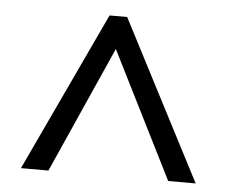

<svg xmlns="http://www.w3.org/2000/svg" viewBox="-40 -765 653 543"><g transform="rotate(5 286.0 -493.0)"><path d="M38 -267 250 -719H300L534 -267H456L276 -626L116 -267Z"/></g></svg>

Font: lguzrati15
Style: Book
Weight: 400
Designer: Jelle Bosma - Monotype Design Team, Universal Thirst
Foundry: Monotype Imaging Inc.
Version: Version 2.106